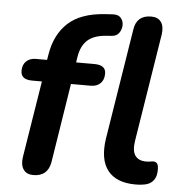

<svg xmlns="http://www.w3.org/2000/svg" viewBox="-52 -763 787 823"><g transform="rotate(5 341.5 -351.5)"><path d="M121 8Q92 8 78.5 -11.5Q65 -31 70 -65L123 -395H81Q32 -395 32 -433Q32 -459 47.5 -474Q63 -489 89 -489H137L141 -513Q155 -599 209 -649Q263 -699 367 -706L399 -708Q424 -710 435.5 -696.5Q447 -683 446.5 -665Q446 -647 436 -632.5Q426 -618 407 -616L380 -614Q328 -610 301 -586Q274 -562 266 -515L262 -489H341Q390 -489 390 -452Q390 -425 374.5 -410Q359 -395 333 -395H248L194 -54Q183 8 121 8ZM561 10Q478 10 441 -37.5Q404 -85 418 -176L494 -651Q503 -713 566 -713Q595 -713 608.5 -694Q622 -675 617 -640L543 -177Q536 -133 550.5 -112.5Q565 -92 598 -92Q609 -92 616 -93.5Q623 -95 629 -95Q639 -95 645 -88Q651 -81 651 -61Q651 -32 639 -16.5Q627 -1 610 4Q601 7 587 8.5Q573 10 561 10Z"/></g></svg>

Font: Nunito
Style: Bold Italic
Weight: 700
Italic angle: -9°
Designer: Vernon Adams
Foundry: Vernon Adams
Version: Version 3.601; ttfautohint (v1.8.2.53-6de2)